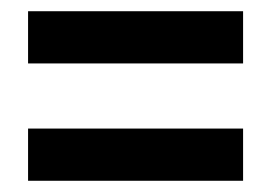

<svg xmlns="http://www.w3.org/2000/svg" viewBox="-20 -452 483 342"><path d="M413 -223V-130H30V-223ZM413 -432V-339H30V-432Z"/></svg>

Font: Mukta Vaani ExtraBold
Style: Regular
Weight: 800
Designer: Noopur Datye, Girish Dalvi, Yashodeep Gholap, Pallavi Karambelkar
Foundry: Ek Type
Version: Version 2.538;PS 1.000;hotconv 16.6.51;makeotf.lib2.5.65220;